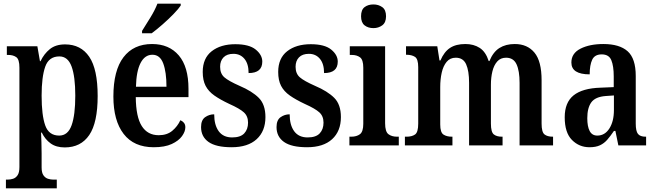

<svg xmlns="http://www.w3.org/2000/svg" viewBox="-20 -786 3544 1038"><path d="M12 232V185H22Q36 185 50.5 180.5Q65 176 75 161.5Q85 147 85 117V-420Q85 -465 68 -477Q51 -489 25 -489H17V-536H182L196 -455H199Q218 -495 249.5 -520.5Q281 -546 332 -546Q417 -546 462.5 -479Q508 -412 508 -267Q508 -123 462.5 -56Q417 11 330 11Q284 11 254 -10.5Q224 -32 206 -69H202Q203 -45 204 -16Q205 13 205 43V119Q205 148 215 162Q225 176 239.5 180.5Q254 185 267 185H287V232ZM300 -53Q347 -53 367 -108.5Q387 -164 387 -269Q387 -372 367 -426.5Q347 -481 301 -481Q244 -481 224.5 -425.5Q205 -370 205 -269Q205 -163 224.5 -108Q244 -53 300 -53Z M811 10Q704 10 648.5 -62Q593 -134 593 -264Q593 -405 647.5 -476.5Q702 -548 802 -548Q894 -548 946.5 -486.5Q999 -425 999 -306V-261H714Q715 -154 746.5 -104.5Q778 -55 838 -55Q883 -55 911.5 -79Q940 -103 955 -136Q966 -132 974 -122.5Q982 -113 982 -98Q982 -75 964 -50Q946 -25 908.5 -7.5Q871 10 811 10ZM880 -317Q880 -396 862.5 -443Q845 -490 804 -490Q763 -490 740 -445.5Q717 -401 715 -317ZM748 -619Q769 -652 793.5 -692Q818 -732 831 -766H957V-756Q946 -739 919 -711Q892 -683 859.5 -654.5Q827 -626 800 -606H748Z M1232 10Q1148 10 1107.5 -18.5Q1067 -47 1067 -99Q1067 -137 1089 -152.5Q1111 -168 1138 -168Q1138 -110 1162.5 -76.5Q1187 -43 1235 -43Q1280 -43 1300.5 -65Q1321 -87 1321 -123Q1321 -158 1298.5 -178.5Q1276 -199 1220 -224Q1171 -247 1139 -269.5Q1107 -292 1091.5 -322Q1076 -352 1076 -397Q1076 -471 1124.5 -509Q1173 -547 1252 -547Q1327 -547 1362.5 -518Q1398 -489 1398 -453Q1398 -391 1324 -391Q1324 -441 1301.5 -468Q1279 -495 1242 -495Q1207 -495 1188.5 -476Q1170 -457 1170 -425Q1170 -388 1193 -368Q1216 -348 1275 -322Q1343 -293 1379 -257Q1415 -221 1415 -153Q1415 -77 1367.5 -33.5Q1320 10 1232 10Z M1640 10Q1556 10 1515.5 -18.5Q1475 -47 1475 -99Q1475 -137 1497 -152.5Q1519 -168 1546 -168Q1546 -110 1570.5 -76.5Q1595 -43 1643 -43Q1688 -43 1708.5 -65Q1729 -87 1729 -123Q1729 -158 1706.5 -178.5Q1684 -199 1628 -224Q1579 -247 1547 -269.5Q1515 -292 1499.5 -322Q1484 -352 1484 -397Q1484 -471 1532.5 -509Q1581 -547 1660 -547Q1735 -547 1770.5 -518Q1806 -489 1806 -453Q1806 -391 1732 -391Q1732 -441 1709.5 -468Q1687 -495 1650 -495Q1615 -495 1596.5 -476Q1578 -457 1578 -425Q1578 -388 1601 -368Q1624 -348 1683 -322Q1751 -293 1787 -257Q1823 -221 1823 -153Q1823 -77 1775.5 -33.5Q1728 10 1640 10Z M1999 -634Q1970 -634 1951 -649Q1932 -664 1932 -698Q1932 -733 1951 -747.5Q1970 -762 1999 -762Q2026 -762 2046.5 -747.5Q2067 -733 2067 -698Q2067 -664 2046.5 -649Q2026 -634 1999 -634ZM1869 0V-47H1879Q1908 -47 1926 -60.5Q1944 -74 1944 -117V-420Q1944 -463 1926.5 -476Q1909 -489 1882 -489H1871V-536H2062V-120Q2062 -74 2080 -60.5Q2098 -47 2126 -47H2136V0Z M2169 0V-47H2178Q2207 -47 2224 -59Q2241 -71 2241 -118V-423Q2241 -467 2223.5 -478.5Q2206 -490 2177 -490H2175V-536H2344L2356 -459H2361Q2381 -506 2413 -527Q2445 -548 2496 -548Q2541 -548 2573.5 -527Q2606 -506 2622 -456H2626Q2646 -505 2680 -526.5Q2714 -548 2763 -548Q2831 -548 2869.5 -501.5Q2908 -455 2908 -352V-118Q2908 -72 2923.5 -59.5Q2939 -47 2968 -47H2970V0H2789V-338Q2789 -403 2772.5 -438.5Q2756 -474 2716 -474Q2686 -474 2668 -453.5Q2650 -433 2642 -400Q2634 -367 2634 -328V-118Q2634 -72 2649.5 -59.5Q2665 -47 2693 -47H2697V0H2516V-338Q2516 -403 2500 -438.5Q2484 -474 2444 -474Q2413 -474 2394.5 -451.5Q2376 -429 2368 -393Q2360 -357 2360 -315V-113Q2360 -70 2377.5 -58.5Q2395 -47 2423 -47H2426V0Z M3167 10Q3111 10 3072 -29.5Q3033 -69 3033 -152Q3033 -232 3081 -270.5Q3129 -309 3227 -312L3298 -315V-373Q3298 -429 3285 -460.5Q3272 -492 3233 -492Q3195 -492 3181.5 -463Q3168 -434 3168 -384Q3069 -384 3069 -448Q3069 -498 3118.5 -523Q3168 -548 3242 -548Q3329 -548 3373 -509Q3417 -470 3417 -375V-118Q3417 -77 3429 -62Q3441 -47 3470 -47H3473V0H3323L3307 -78H3299Q3280 -50 3263 -30.5Q3246 -11 3223.5 -0.5Q3201 10 3167 10ZM3209 -53Q3250 -53 3274.5 -91.5Q3299 -130 3299 -191V-270L3256 -267Q3199 -263 3177 -233Q3155 -203 3155 -147Q3155 -102 3168 -77.5Q3181 -53 3209 -53Z"/></svg>

Font: Noto Serif Khmer Condensed SemiBold
Style: Regular
Weight: 600
Width: 3
Designer: Danh Hong and the Monotype Design Team
Foundry: Monotype Imaging Inc.
Version: Version 2.004; ttfautohint (v1.8.4.7-5d5b)